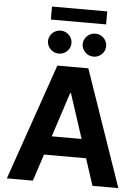

<svg xmlns="http://www.w3.org/2000/svg" viewBox="-67 -1112 851 1163"><g transform="rotate(5 359.0 -530.5)"><path d="M19.5 0 264.6 -707H453.1L697.3 0H540L486.8 -163.1H231L177.7 0ZM449.7 -277.3 361.3 -547.9H356.4L268.1 -277.3ZM195.3 -849.6Q195.3 -868.7 204.8 -884.8Q214.4 -900.9 231 -910.4Q247.6 -919.9 266.6 -919.9Q286.1 -919.9 302.5 -910.4Q318.8 -900.9 328.4 -884.8Q337.9 -868.7 337.9 -849.6Q337.9 -831.1 328.4 -815.2Q318.8 -799.3 302.5 -789.8Q286.1 -780.3 266.6 -780.3Q247.6 -780.3 231.2 -789.8Q214.8 -799.3 205.1 -815.4Q195.3 -831.5 195.3 -849.6ZM406.2 -849.6Q406.2 -868.7 415.8 -884.8Q425.3 -900.9 441.9 -910.4Q458.5 -919.9 477.5 -919.9Q497.1 -919.9 513.4 -910.4Q529.8 -900.9 539.3 -884.8Q548.8 -868.7 548.8 -849.6Q548.8 -831.1 539.3 -815.2Q529.8 -799.3 513.4 -789.8Q497.1 -780.3 477.5 -780.3Q458.5 -780.3 442.1 -789.8Q425.8 -799.3 416 -815.4Q406.2 -831.5 406.2 -849.6ZM537.1 -981.4H201.2V-1060.5H537.1Z"/></g></svg>

Font: Pretendard JP
Style: Bold
Weight: 700
Designer: Base glyphs from Inter by Rasmus Andersson; Hangeul glyphs from Noto Sans CJK(Source Han Sans) by Jang Soo-young and Kan
Foundry: Kil Hyung-jin
Version: Version 1.309